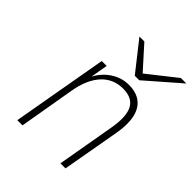

<svg xmlns="http://www.w3.org/2000/svg" viewBox="-206 -849 966 966"><g transform="rotate(45 277.0 -366.0)"><path d="M83 0 173 -511H208L192 -419Q217.5 -467 261 -495Q304.5 -523 354 -523Q407 -523 439.2 -498.5Q471.5 -474 482.2 -426.5Q493 -379 481 -310L426 0H390L444 -309Q460 -401.5 436.5 -445.2Q413 -489 347 -489Q278 -489 232.5 -439.5Q187 -390 171 -297L120 0ZM343 -576 220 -732H255L363 -612L515 -732H554L375 -576Z"/></g></svg>

Font: Overpass Thin
Style: Italic
Weight: 250
Italic angle: -10°
Designer: Delve Withrington, Dave Bailey, Thomas Jockin
Foundry: Delve Fonts LLC
Version: Version 4.000